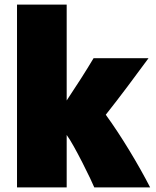

<svg xmlns="http://www.w3.org/2000/svg" viewBox="-20 -800 677 835"><path d="M270 15V-213C302 -171 380 -11 390 15H633C581 -86 507 -209 440 -301C502 -379 568 -468 626 -547H387C355 -493 312 -426 270 -363V-780H54V15Z"/></svg>

Font: Repo ExtraBlack
Style: Regular
Weight: 400
Designer: Stefan Peev
Foundry: Context Ltd
Version: Version 001.502